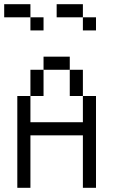

<svg xmlns="http://www.w3.org/2000/svg" viewBox="-20 -895 540 915"><path d="M125 -812.5H0V-875H125ZM62.5 -437.5H125V-312.5H375V-437.5H437.5V0H375V-250H125V0H62.5ZM125 -562.5H187.5V-437.5H125ZM125 -812.5H187.5V-750H125ZM187.5 -625H312.5V-562.5H187.5ZM250 -875H375V-812.5H250ZM312.5 -562.5H375V-437.5H312.5ZM375 -812.5H437.5V-750H375Z"/></svg>

Font: ChillBitmapSE 16px
Style: Regular
Weight: 400
Designer: Designed by Warren2060
Foundry: ChillType
Version: Version 1.000